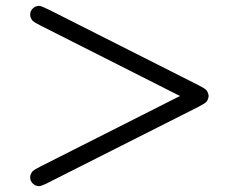

<svg xmlns="http://www.w3.org/2000/svg" viewBox="-20 -578 818 656"><path d="M83 28Q83 23 85 18Q87 13 89 10Q91 7 96 3.5Q101 0 103 -1Q105 -2 111 -5Q117 -8 118 -9L595 -250L118 -491Q117 -492 111 -495Q105 -498 103 -499Q101 -500 96 -503.5Q91 -507 89 -510Q87 -513 85 -518Q83 -523 83 -528Q83 -540 92 -549Q101 -558 114 -558Q121 -558 153 -542L660 -286Q680 -276 685.5 -269.5Q691 -263 693 -250Q691 -237 686 -231Q681 -225 660 -214L135 51Q119 58 114 58Q101 58 92 49Q83 40 83 28Z"/></svg>

Font: CMU Sans Serif
Style: Medium
Weight: 500
Version: Version 0.7.0